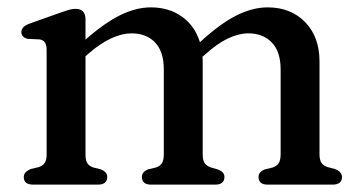

<svg xmlns="http://www.w3.org/2000/svg" viewBox="-20 -501 979 521"><path d="M212 -448.5V-393.5Q265 -440 307.5 -460.5Q350 -481 389.5 -481Q438.5 -481 473.8 -455.8Q509 -430.5 522.5 -386.5Q577.5 -437 621.5 -459Q665.5 -481 706 -481Q769 -481 808 -441Q847 -401 847 -334V-82.5Q847 -66.5 852.8 -58.5Q858.5 -50.5 869.5 -47.5L888.5 -42.5Q908 -35 908 -20.5Q908 0 882 0H706.5Q681.5 0 681.5 -21Q681.5 -34.5 699 -41.5L720 -46.5Q730.5 -50 736 -58Q741.5 -66 741.5 -82.5V-312.5Q741.5 -361 717.5 -385.8Q693.5 -410.5 654 -410.5Q628 -410.5 598.8 -396.8Q569.5 -383 536.5 -353L529.5 -347Q530 -340.5 530 -334V-82.5Q530 -65.5 535.8 -57.8Q541.5 -50 552.5 -46.5L571.5 -41Q589 -34.5 589 -21Q589 0 564 0H390Q365 0 365 -21Q365 -34.5 382 -41.5L403 -46.5Q414 -50 419.2 -58Q424.5 -66 424.5 -82.5V-312.5Q424.5 -361 400.8 -385.8Q377 -410.5 337 -410.5Q311.5 -410.5 282.2 -397.2Q253 -384 219.5 -355L212 -348.5V-81.5Q212 -65.5 217.2 -57.8Q222.5 -50 233.5 -46.5L253.5 -41.5Q271 -34.5 271 -21Q271 0 245.5 0H70.5Q44.5 0 44.5 -20.5Q44.5 -35 64 -42.5L85 -47.5Q95.5 -51 101 -58.5Q106.5 -66 106.5 -81.5V-366.5Q106.5 -391 88 -394L55.5 -395.5Q38 -399.5 38 -414Q38 -429 60.5 -437L139 -465Q154 -470.5 165 -473.8Q176 -477 185 -477Q212 -477 212 -448.5Z"/></svg>

Font: Fraunces 9pt Soft
Style: Regular
Weight: 400
Version: Version 1.000;[0bf87f6ff]